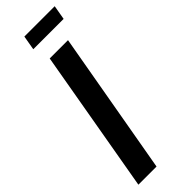

<svg xmlns="http://www.w3.org/2000/svg" viewBox="-279 -853 868 868"><g transform="rotate(-45 155.0 -419.0)"><path d="M7 0 127 -687H244L123 0ZM104 -769 116 -838H310L298 -769Z"/></g></svg>

Font: Archivo ExtraCondensed SemiBold
Style: Italic
Weight: 600
Width: 2
Italic angle: -10°
Designer: Hector Gatti
Foundry: Omnibus-Type
Version: Version 2.001